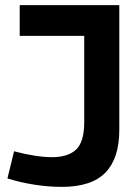

<svg xmlns="http://www.w3.org/2000/svg" viewBox="-20 -720 538 750"><path d="M9 -23 35 -129Q76 -118 114.5 -112Q153 -106 183 -106Q246 -106 277.5 -136Q309 -166 309 -243V-580H57V-700H446V-212Q446 -102 392 -46Q338 10 221 10Q170 10 115 1.5Q60 -7 9 -23Z"/></svg>

Font: Georama SemiBold
Style: Regular
Weight: 600
Designer: Jean-Baptiste Levee
Foundry: Production Type
Version: Version 1.000